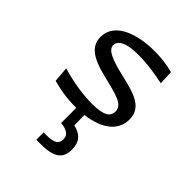

<svg xmlns="http://www.w3.org/2000/svg" viewBox="-227 -652 1075 1075"><g transform="rotate(45 310.0 -115.0)"><path d="M366 -525C226 -525 94.5 -478.5 94.5 -367C94.5 -291 156 -255 261 -229C381 -198.5 449.5 -187 449.5 -131C449.5 -111.5 442 -97 428.5 -88C405 -73 369.5 -68 327 -68C241 -68 154 -85.5 83.5 -106.5L90.5 -15.5C137.5 -2 197 10 270.5 10H279.5V130C325 134.5 353.5 149 353.5 186.5C353.5 218 334 236.5 272 236.5H247.5V294.5H284.5C396.5 294.5 428 256.5 428 192.5C428 129 396.5 100 341 87L340 6C466.5 -9.5 536.5 -68.5 536.5 -154.5C536.5 -248 454.5 -272.5 345.5 -298C230 -325 177.5 -346.5 177.5 -385C177.5 -399.5 184.5 -412 198.5 -422C221.5 -438.5 261.5 -446 316.5 -446C387.5 -446 451 -435.5 516.5 -422L513 -506C469 -518 421 -525 366 -525Z"/></g></svg>

Font: Monaspace Argon
Style: Regular
Weight: 400
Designer: Riley Cran & the Lettermatic Team
Foundry: Lettermatic
Version: Version 1.200 (Monaspace Argon)